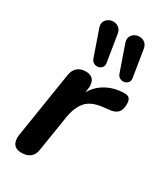

<svg xmlns="http://www.w3.org/2000/svg" viewBox="-196 -856 810 944"><g transform="rotate(30 209.5 -384.5)"><path d="M88 8Q58 8 44.5 -10.5Q31 -29 36 -63L95 -437Q100 -467 118 -482Q136 -497 165 -497Q194 -497 207.5 -479Q221 -461 216 -427L207 -371H197Q217 -430 263 -462.5Q309 -495 372 -499Q400 -501 409.5 -491Q419 -481 419 -458Q419 -425 404 -409.5Q389 -394 357 -391L328 -388Q261 -381 232 -347.5Q203 -314 193 -254L161 -52Q157 -22 138.5 -7Q120 8 88 8ZM312 -571 262 -715Q255 -735 261.5 -749Q268 -763 281.5 -770.5Q295 -778 311 -777Q327 -776 339.5 -765.5Q352 -755 355 -734L379 -585Q382 -569 374 -559Q366 -549 353.5 -546.5Q341 -544 329 -550Q317 -556 312 -571ZM164 -571 114 -715Q107 -735 113.5 -749Q120 -763 133.5 -770.5Q147 -778 163 -777Q179 -776 191.5 -765.5Q204 -755 207 -734L231 -585Q234 -569 226 -559Q218 -549 205.5 -546.5Q193 -544 181 -550Q169 -556 164 -571Z"/></g></svg>

Font: Nunito ExtraLight
Style: Bold Italic
Weight: 700
Italic angle: -9°
Version: Version 3.602